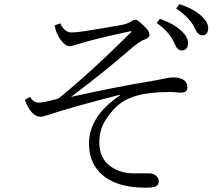

<svg xmlns="http://www.w3.org/2000/svg" viewBox="-20 -852 1040 907"><path d="M314.9 -394Q528.8 -441.9 696.3 -469.2Q737.8 -476.1 755.4 -480.5Q780.8 -486.3 796.4 -486.3Q865.2 -486.3 865.2 -439Q865.2 -414.1 834.5 -414.1Q825.2 -414.1 810.1 -416.5Q801.3 -417.5 785.2 -417.5Q734.9 -417.5 692.4 -412.6Q615.7 -403.8 568.4 -376.5Q522 -349.6 486.3 -296.4Q449.2 -245.1 449.2 -181.2Q449.2 -101.1 505.4 -64Q549.8 -33.2 612.3 -33.2H682.1Q702.6 -33.2 713.9 -24.4Q730 -13.2 730 3.9Q730 22.5 715.3 28.8Q701.7 34.7 666 34.7Q519 34.7 448.2 -40.5Q400.4 -92.8 400.4 -174.3Q400.4 -302.2 546.4 -401.4V-404.3Q333.5 -350.6 198.2 -306.2Q180.2 -300.3 171.4 -300.3Q127.9 -300.3 97.2 -380.4L121.1 -394Q139.6 -367.2 163.1 -367.2Q186 -367.2 255.4 -386.2Q411.1 -512.2 601.1 -701.7L599.1 -705.1Q418 -666.5 338.4 -640.6Q317.4 -633.8 310.1 -633.8Q287.1 -633.8 264.2 -667Q243.7 -696.3 238.3 -731.9L264.2 -741.7Q285.6 -698.7 317.4 -698.7Q342.3 -698.7 377.9 -704.6Q462.4 -717.8 548.3 -732.9Q582.5 -738.3 603 -752.9Q611.8 -758.8 621.1 -758.8Q630.9 -758.8 663.1 -726.6Q686 -705.1 686 -689Q686 -671.9 662.1 -665Q640.1 -658.7 591.3 -615.7Q471.2 -511.2 314.9 -394ZM735.4 -763.2Q799.8 -740.7 836.4 -706.5Q868.2 -677.7 868.2 -648.9Q868.2 -613.8 838.4 -613.8Q817.4 -613.8 805.2 -645Q781.7 -701.2 720.2 -743.2ZM827.1 -832Q890.6 -813 930.2 -777.8Q963.4 -748 963.4 -720.2Q963.4 -685.1 934.6 -685.1Q915 -685.1 900.4 -718.3Q877.9 -767.6 812 -812Z"/></svg>

Font: I.MingCP
Style: Regular
Weight: 400
Designer: I.Font Project
Version: Version 8.000; Sep 06, 2022